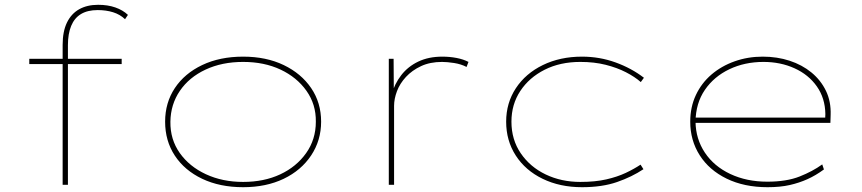

<svg xmlns="http://www.w3.org/2000/svg" viewBox="-20 -770 3591 800"><path d="M241 0V-583Q241 -639 259 -676Q277 -713 310 -731.5Q343 -750 389 -750Q429 -750 460.5 -739Q492 -728 513 -708L501 -690Q480 -710 451 -719Q422 -728 387 -728Q345 -728 317.5 -711.5Q290 -695 276.5 -662Q263 -629 263 -582V0H252Q250 0 247.5 0Q245 0 241 0ZM102 -503V-525H487V-503Z M993 10Q896 10 822.5 -25Q749 -60 708.5 -121.5Q668 -183 668 -263Q668 -342 708.5 -403Q749 -464 822.5 -499Q896 -534 993 -534Q1089 -534 1162 -499Q1235 -464 1276.5 -403Q1318 -342 1318 -263Q1318 -185 1276.5 -122.5Q1235 -60 1162 -25Q1089 10 993 10ZM993 -12Q1080 -12 1147.5 -43.5Q1215 -75 1255.5 -132Q1296 -189 1296 -263Q1297 -335 1257 -391.5Q1217 -448 1149 -480Q1081 -512 993 -512Q905 -512 836.5 -480Q768 -448 729.5 -391.5Q691 -335 690 -263Q689 -189 729 -132.5Q769 -76 838 -44Q907 -12 993 -12Z M1600 0V-525H1620L1621 -379L1611 -374Q1624 -421 1652 -457Q1680 -493 1723 -513.5Q1766 -534 1823 -534Q1854 -534 1882.5 -528.5Q1911 -523 1932 -512L1924 -491Q1901 -503 1872 -507.5Q1843 -512 1822 -512Q1772 -512 1734.5 -494.5Q1697 -477 1671.5 -449.5Q1646 -422 1634 -390Q1622 -358 1622 -329V0Z M2405 10Q2313 10 2241 -25Q2169 -60 2129 -122Q2089 -184 2089 -263Q2089 -341 2129.5 -402.5Q2170 -464 2242 -499Q2314 -534 2405 -534Q2478 -534 2544.5 -510Q2611 -486 2663 -446L2650 -428Q2625 -450 2588 -469Q2551 -488 2503.5 -500Q2456 -512 2398 -512Q2314 -512 2249.5 -479.5Q2185 -447 2148 -391Q2111 -335 2111 -263Q2111 -188 2150 -131Q2189 -74 2254 -43Q2319 -12 2398 -12Q2460 -12 2506 -22.5Q2552 -33 2587 -49.5Q2622 -66 2649 -84L2661 -65Q2613 -33 2551 -11.5Q2489 10 2405 10Z M3178 10Q3081 10 3008 -25.5Q2935 -61 2895.5 -123Q2856 -185 2856 -263Q2856 -324 2879.5 -374Q2903 -424 2944.5 -459.5Q2986 -495 3041 -514.5Q3096 -534 3158 -534Q3218 -534 3270 -517Q3322 -500 3361 -468Q3400 -436 3421.5 -391.5Q3443 -347 3441 -291L3440 -258H2868V-280H3429L3418 -270L3419 -295Q3418 -361 3383.5 -410Q3349 -459 3290.5 -485.5Q3232 -512 3161 -512Q3083 -512 3019 -481.5Q2955 -451 2917 -395.5Q2879 -340 2878 -263Q2879 -191 2917 -134Q2955 -77 3023 -45Q3091 -13 3177 -13Q3257 -13 3311.5 -34.5Q3366 -56 3406 -85L3413 -64Q3379 -39 3344.5 -23.5Q3310 -8 3270.5 1Q3231 10 3178 10Z"/></svg>

Font: Lexend Peta Thin
Style: Regular
Weight: 250
Version: Version 1.007